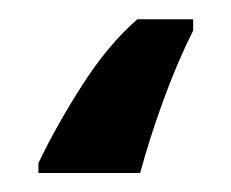

<svg xmlns="http://www.w3.org/2000/svg" viewBox="-20 40 241 200"><path d="M181.2 71.8Q164.1 106 149.7 145.8Q135.3 185.5 126 220.2H20V210Q38.1 171.9 65.2 129.4Q92.3 86.9 123 60.1H181.2Z"/></svg>

Font: Open Sans Condensed ExtraBold
Style: Regular
Weight: 800
Width: 3
Designer: Monotype Design Team
Foundry: Monotype Imaging Inc.
Version: Version 3.000; ttfautohint (v1.8.4)